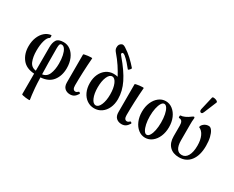

<svg xmlns="http://www.w3.org/2000/svg" viewBox="-127 -1210 2418 1985"><g transform="rotate(30 1081.5 -218.0)"><path d="M323 268Q324 272 309 272Q294 272 274.5 269.5Q255 267 240 263.5Q225 260 225 256V10Q129 5 81 -56Q33 -117 33 -207Q33 -267 52 -314Q71 -361 104 -390Q137 -419 179 -424Q183 -425 184.5 -416.5Q186 -408 184.5 -399.5Q183 -391 180 -390Q156 -378 141.5 -328.5Q127 -279 127 -208Q127 -134 148 -83Q169 -32 225 -25V-306Q225 -360 245.5 -392.5Q266 -425 329 -425Q375 -425 411.5 -397Q448 -369 469 -319.5Q490 -270 490 -207Q490 -116 443 -55.5Q396 5 301 11Q303 86 307 133.5Q311 181 315 211.5Q319 242 323 268ZM296 -335Q296 -236 297 -159.5Q298 -83 300 -25Q353 -32 374.5 -83Q396 -134 396 -208Q396 -261 387 -303Q378 -345 361.5 -369Q345 -393 324 -393Q308 -393 302 -381Q296 -369 296 -335Z M652 11Q614 11 589 -11.5Q564 -34 564 -82V-415Q564 -418 579.5 -421.5Q595 -425 615.5 -427.5Q636 -430 651 -430Q666 -430 666 -427Q659 -340 655.5 -254.5Q652 -169 652 -97Q652 -42 687 -42Q702 -42 719 -59Q724 -63 732 -55.5Q740 -48 737 -43Q719 -14 699.5 -1.5Q680 11 652 11Z M940 11Q892 11 853.5 -15.5Q815 -42 793.5 -88.5Q772 -135 772 -195Q772 -255 793.5 -301Q815 -347 853.5 -373.5Q892 -400 940 -400Q965 -400 989 -394Q962 -445 928.5 -496Q895 -547 846 -604Q828 -625 827 -647.5Q826 -670 834 -685Q842 -698 858.5 -706Q875 -714 903 -696Q951 -666 994 -626Q1037 -586 1072 -545Q1075 -542 1068.5 -532.5Q1062 -523 1053.5 -516Q1045 -509 1043 -511Q1021 -539 995 -568.5Q969 -598 940 -622Q914 -641 905 -629Q899 -620 902.5 -613Q906 -606 916 -595Q1015 -479 1061.5 -384.5Q1108 -290 1108 -195Q1108 -135 1086.5 -88.5Q1065 -42 1027 -15.5Q989 11 940 11ZM940 -24Q972 -24 993 -73Q1014 -122 1014 -196Q1014 -271 993 -320Q972 -369 940 -369Q907 -369 886 -320Q865 -271 865 -196Q865 -122 886 -73Q907 -24 940 -24Z M1267 11Q1229 11 1204 -11.5Q1179 -34 1179 -82V-415Q1179 -418 1194.5 -421.5Q1210 -425 1230.5 -427.5Q1251 -430 1266 -430Q1281 -430 1281 -427Q1274 -340 1270.5 -254.5Q1267 -169 1267 -97Q1267 -42 1302 -42Q1317 -42 1334 -59Q1339 -63 1347 -55.5Q1355 -48 1352 -43Q1334 -14 1314.5 -1.5Q1295 11 1267 11Z M1548 11Q1503 11 1466 -18Q1429 -47 1408 -96.5Q1387 -146 1387 -207Q1387 -269 1408 -318Q1429 -367 1466 -396Q1503 -425 1548 -425Q1594 -425 1631 -396Q1668 -367 1689 -318Q1710 -269 1710 -207Q1710 -146 1689 -96.5Q1668 -47 1631 -18Q1594 11 1548 11ZM1548 -24Q1567 -24 1582.5 -48.5Q1598 -73 1606.5 -114.5Q1615 -156 1615 -208Q1615 -260 1606.5 -302Q1598 -344 1582.5 -368.5Q1567 -393 1548 -393Q1529 -393 1514 -368.5Q1499 -344 1490 -302Q1481 -260 1481 -208Q1481 -156 1490 -114.5Q1499 -73 1514 -48.5Q1529 -24 1548 -24Z M1953 11Q1880 11 1839 -31.5Q1798 -74 1798 -151V-277Q1798 -309 1787.5 -325.5Q1777 -342 1753 -342Q1748 -342 1746.5 -349.5Q1745 -357 1746.5 -364.5Q1748 -372 1753 -372Q1773 -372 1802 -385Q1831 -398 1859 -420Q1873 -431 1880 -431Q1889 -431 1889 -417Q1886 -398 1885.5 -378.5Q1885 -359 1885 -339V-152Q1885 -90 1905.5 -57Q1926 -24 1966 -24Q2010 -24 2035 -67.5Q2060 -111 2060 -189Q2060 -256 2039 -302Q2018 -348 1979 -364Q1979 -385 2003 -405Q2027 -425 2061 -425Q2082 -425 2099.5 -400Q2117 -375 2127.5 -331.5Q2138 -288 2138 -231Q2138 -118 2089 -53.5Q2040 11 1953 11ZM1945 -522Q1938 -504 1927 -502Q1916 -500 1909 -509Q1902 -518 1905 -535L1942 -695Q1944 -703 1955.5 -703Q1967 -703 1980.5 -699Q1994 -695 2002.5 -688Q2011 -681 2008 -674Z"/></g></svg>

Font: Junicode Two Beta Condensed Medium
Style: Regular
Weight: 500
Width: 3
Designer: Peter S. Baker
Foundry: Briery Creek Software
Version: Version 1.053; ttfautohint (v1.8.4)